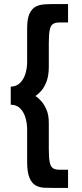

<svg xmlns="http://www.w3.org/2000/svg" viewBox="-20 -777 403 948"><path d="M273 -666Q253 -666 241.5 -658.5Q230 -651 225.5 -629Q221 -607 221 -563V-449Q221 -404 210 -375Q199 -346 184 -329Q169 -312 155 -303Q168 -295 183 -278.5Q198 -262 209.5 -235.5Q221 -209 221 -170V-42Q221 2 225.5 24Q230 46 241.5 53.5Q253 61 273 61H316V151H249Q224 151 199.5 150Q175 149 156 138.5Q137 128 125.5 100.5Q114 73 114 21V-138Q114 -167 106 -195Q98 -223 80 -241.5Q62 -260 33 -260V-349Q62 -350 80 -368.5Q98 -387 106 -414.5Q114 -442 114 -472V-636Q114 -684 125.5 -709Q137 -734 156 -744Q175 -754 199.5 -755.5Q224 -757 249 -757H316V-666Z"/></svg>

Font: Josefin Sans Medium
Style: Regular
Weight: 500
Designer: Santiago Orozco
Foundry: Typemade
Version: Version 2.001